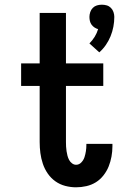

<svg xmlns="http://www.w3.org/2000/svg" viewBox="-20 -790 540 818"><path d="M403 -567 361 -605Q374 -618 383.5 -633.5Q393 -649 398 -666Q390 -668 382.5 -673Q375 -678 370 -685Q365 -692 363 -700.5Q361 -709 361 -718Q361 -728 364.5 -738.5Q368 -749 375.5 -756.5Q383 -764 393 -767Q403 -770 414 -770Q425 -770 435 -767Q445 -764 452.5 -756.5Q460 -749 463.5 -738.5Q467 -728 467 -718Q467 -697 463 -676Q459 -655 451 -635.5Q443 -616 431 -598.5Q419 -581 403 -567ZM304 8Q281 8 258 2Q235 -4 216 -17.5Q197 -31 183.5 -50.5Q170 -70 162.5 -92.5Q155 -115 152 -138Q149 -161 149 -185V-424H70V-520H149V-735H261V-520H420V-424H261V-185Q261 -175 261.5 -165.5Q262 -156 263.5 -146Q265 -136 267.5 -126.5Q270 -117 274.5 -108.5Q279 -100 287 -94Q295 -88 304 -88Q317 -88 326.5 -98Q336 -108 340 -120.5Q344 -133 346 -146Q348 -159 348 -173V-177H459V-167Q459 -145 455 -123Q451 -101 443 -81Q435 -61 421 -43Q407 -25 388.5 -13.5Q370 -2 348 3Q326 8 304 8Z"/></svg>

Font: Iosevka Curly Slab
Style: Bold
Weight: 700
Monospace: yes
Designer: Belleve Invis
Foundry: Belleve Invis
Version: Version 22.1.2; ttfautohint (v1.8.4)